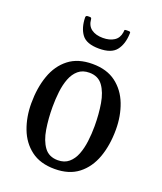

<svg xmlns="http://www.w3.org/2000/svg" viewBox="-138 -829 783 928"><g transform="rotate(20 253.0 -364.5)"><path d="M39.5 -250Q39.5 -330 62 -393.2Q84.5 -456.5 131.8 -493.2Q179 -530 253.5 -530Q327.5 -530 374.8 -494.2Q422 -458.5 444.8 -399.2Q467.5 -340 467.5 -270Q467.5 -190 444.8 -126.8Q422 -63.5 374.8 -26.8Q327.5 10 253.5 10Q179 10 131.8 -25.8Q84.5 -61.5 62 -120.8Q39.5 -180 39.5 -250ZM142 -270Q142 -208 150.8 -154.5Q159.5 -101 183.5 -68Q207.5 -35 253.5 -35Q287.5 -35 309.5 -53.8Q331.5 -72.5 343.5 -103.5Q355.5 -134.5 360.2 -172.8Q365 -211 365 -250Q365 -312 356 -365.5Q347 -419 323 -452Q299 -485 253.5 -485Q219 -485 197 -466.2Q175 -447.5 163 -416.5Q151 -385.5 146.5 -347.2Q142 -309 142 -270ZM256 -610Q191.5 -610 167.2 -642.8Q143 -675.5 142 -729.5Q142 -739 153.5 -739H163Q171.5 -739 172 -731Q174.5 -697.5 197 -681.2Q219.5 -665 256 -665Q290.5 -665 313.2 -679.5Q336 -694 340.5 -724.5Q341.5 -731.5 341.5 -735.2Q341.5 -739 350.5 -739H361.5Q369.5 -739 370.8 -736.8Q372 -734.5 371.5 -727Q369.5 -674.5 344.5 -642.2Q319.5 -610 256 -610Z"/></g></svg>

Font: Besley* Narrow
Style: Regular
Weight: 400
Width: 4
Designer: Owen Earl
Foundry: indestructible type*
Version: Version 3.000; ttfautohint (v1.8.3)